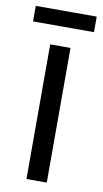

<svg xmlns="http://www.w3.org/2000/svg" viewBox="-97 -715 403 754"><g transform="rotate(10 104.5 -338.0)"><path d="M146 0H65V-537H146ZM226 -676V-614H-17V-676Z"/></g></svg>

Font: Noto Sans Arabic ExtraCondensed
Style: Regular
Weight: 400
Width: 2
Designer: Monotype Design Team, Nadine Chahine, Nizar Qandah and Khaled Hosny
Foundry: Monotype Imaging Inc.
Version: Version 2.012